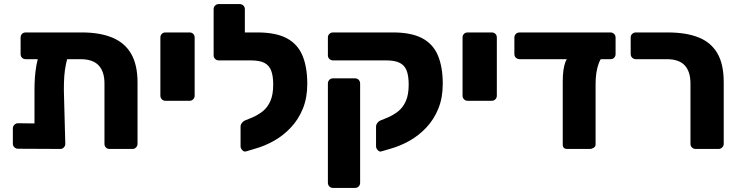

<svg xmlns="http://www.w3.org/2000/svg" viewBox="-20 -730 3622 941"><path d="M106 -440Q95 -440 88 -447Q81 -454 81 -465V-546Q81 -557 88 -564Q95 -571 106 -571H380Q470 -571 531 -545.5Q592 -520 623 -466Q654 -412 654 -326V-25Q654 -15 647 -7.5Q640 0 629 0H517Q506 0 499 -7Q492 -14 492 -25V-321Q492 -379 463.5 -409.5Q435 -440 374 -440ZM230 -509H275Q302 -509 312.5 -498Q323 -487 319 -475Q309 -443 303 -414.5Q297 -386 295 -356Q293 -326 293 -289L300 -25Q300 -15 293 -7.5Q286 0 275 0L68 -1Q58 -1 50.5 -8Q43 -15 43 -26V-101Q43 -111 50.5 -118.5Q58 -126 68 -126L149 -125V-287Q149 -320 151 -349.5Q153 -379 158.5 -410Q164 -441 175 -475Q180 -489 191.5 -499Q203 -509 230 -509Z M791 -236Q780 -236 773 -243.5Q766 -251 766 -261V-546Q766 -557 773 -564Q780 -571 791 -571H909Q920 -571 927 -564Q934 -557 934 -546V-261Q934 -251 927 -243.5Q920 -236 909 -236Z M1186 12Q1176 15 1167.5 6Q1159 -3 1159 -13V-110Q1159 -119 1166 -128Q1173 -137 1184 -141L1216 -154Q1244 -166 1267.5 -184.5Q1291 -203 1305 -234.5Q1319 -266 1319 -315Q1319 -358 1309 -384Q1299 -410 1275.5 -422Q1252 -434 1209 -434H1186Q1176 -434 1168.5 -441Q1161 -448 1161 -459V-547Q1161 -557 1168.5 -564Q1176 -571 1186 -571H1242Q1332 -571 1385.5 -542.5Q1439 -514 1462.5 -457.5Q1486 -401 1486 -319Q1486 -251 1464.5 -198Q1443 -145 1406 -105.5Q1369 -66 1323 -40Q1277 -14 1226 0ZM1221 -434H1052Q1042 -434 1034.5 -441Q1027 -448 1027 -459V-685Q1027 -696 1034.5 -703Q1042 -710 1052 -710H1154Q1165 -710 1172.5 -703Q1180 -696 1180 -685V-571H1222Z M1612 191Q1601 191 1594 183.5Q1587 176 1587 166V-321Q1587 -331 1594 -338.5Q1601 -346 1612 -346H1720Q1731 -346 1738 -338.5Q1745 -331 1745 -321V166Q1745 176 1738 183.5Q1731 191 1720 191ZM1849 12Q1840 15 1831.5 6Q1823 -3 1823 -13V-110Q1823 -119 1830 -128Q1837 -137 1848 -141L1880 -154Q1908 -166 1931.5 -184.5Q1955 -203 1969 -234.5Q1983 -266 1983 -315Q1983 -358 1973 -384Q1963 -410 1939 -422Q1915 -434 1873 -434H1612Q1602 -434 1594.5 -441Q1587 -448 1587 -459V-547Q1587 -557 1594.5 -564Q1602 -571 1612 -571H1906Q1996 -571 2049.5 -542.5Q2103 -514 2126.5 -457.5Q2150 -401 2150 -319Q2150 -251 2128.5 -198Q2107 -145 2070 -105.5Q2033 -66 1987 -40Q1941 -14 1890 0Z M2272 -236Q2261 -236 2254 -243.5Q2247 -251 2247 -261V-546Q2247 -557 2254 -564Q2261 -571 2272 -571H2390Q2401 -571 2408 -564Q2415 -557 2415 -546V-261Q2415 -251 2408 -243.5Q2401 -236 2390 -236Z M2760 0Q2738 0 2738 -22V-329Q2738 -393 2751.5 -427Q2765 -461 2795 -461H2955Q2930 -461 2914.5 -419.5Q2899 -378 2899 -318V-22Q2899 -12 2890 -6Q2881 0 2871 0ZM2527 -440Q2516 -440 2508.5 -447Q2501 -454 2501 -465V-546Q2501 -557 2508.5 -564Q2516 -571 2527 -571H2972Q2982 -571 2989.5 -564Q2997 -557 2997 -546V-465Q2997 -455 2990.5 -447.5Q2984 -440 2972 -440Z M3390 0Q3379 0 3371.5 -7Q3364 -14 3364 -25V-321Q3364 -379 3336 -409.5Q3308 -440 3247 -440H3096Q3086 -440 3078.5 -447Q3071 -454 3071 -465V-546Q3071 -557 3078.5 -564Q3086 -571 3096 -571H3252Q3342 -571 3403 -547Q3464 -523 3495.5 -469.5Q3527 -416 3527 -327V-25Q3527 -15 3519.5 -7.5Q3512 0 3502 0Z"/></svg>

Font: DVN-Rubik
Style: Bold
Weight: 700
Designer: Hubert and Fischer
Foundry: Hubert & Fischer
Version: Version 2.102